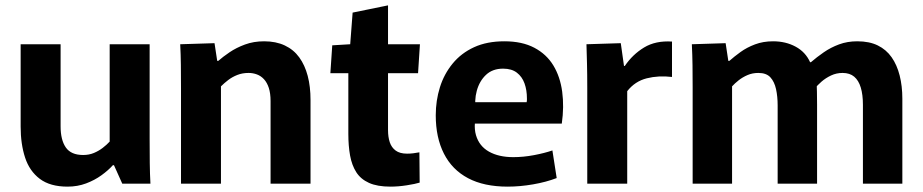

<svg xmlns="http://www.w3.org/2000/svg" viewBox="-20 -685 3443 716"><path d="M232 11Q167 11 128.5 -18Q90 -47 73.5 -97.5Q57 -148 57 -213V-520H206V-214Q206 -163 225.5 -135Q245 -107 290 -107Q312 -107 330 -114.5Q348 -122 363 -133.5Q378 -145 389 -157V-520H538V-166Q538 -118 538.5 -77Q539 -36 541 0H436L405 -69H401Q384 -50 358.5 -31.5Q333 -13 301 -1Q269 11 232 11Z M655 -354Q655 -402 654.5 -443Q654 -484 652 -520L780 -524L790 -458H794Q811 -473 836 -490Q861 -507 893.5 -519Q926 -531 965 -531Q1009 -531 1042 -515.5Q1075 -500 1096 -471Q1117 -442 1127.5 -402Q1138 -362 1138 -312V0H989V-308Q989 -337 982.5 -357Q976 -377 964.5 -389.5Q953 -402 938 -407.5Q923 -413 907 -413Q884 -413 865 -405.5Q846 -398 831 -386.5Q816 -375 804 -363V0H655Z M1436 11Q1387 11 1356 -3Q1325 -17 1308.5 -43Q1292 -69 1285.5 -105Q1279 -141 1279 -186V-412H1212L1219 -516L1286 -520L1295 -638L1427 -665V-520H1546L1539 -412H1427V-200Q1427 -174 1433.5 -154.5Q1440 -135 1455.5 -123.5Q1471 -112 1498 -112Q1511 -112 1522 -113.5Q1533 -115 1544 -117L1545 -4Q1529 1 1497 6Q1465 11 1436 11Z M1873 11Q1785 11 1725.5 -20.5Q1666 -52 1635.5 -112Q1605 -172 1605 -255Q1605 -310 1620.5 -359.5Q1636 -409 1668 -448Q1700 -487 1748 -509Q1796 -531 1861 -531Q1927 -531 1972.5 -507Q2018 -483 2043.5 -441Q2069 -399 2076.5 -343Q2084 -287 2075 -224H1684L1763 -283Q1743 -222 1755 -181Q1767 -140 1803.5 -119.5Q1840 -99 1894 -99Q1932 -99 1971.5 -106.5Q2011 -114 2040 -124L2056 -21Q2017 -6 1968 2.5Q1919 11 1873 11ZM1685 -304H1944Q1945 -308 1945 -311.5Q1945 -315 1945 -318Q1945 -349 1936 -374Q1927 -399 1907.5 -414Q1888 -429 1856 -429Q1817 -429 1792.5 -406Q1768 -383 1758 -346.5Q1748 -310 1755 -269Z M2170 0V-357Q2170 -410 2169 -448Q2168 -486 2167 -520L2295 -524L2307 -439H2310Q2339 -482 2382 -508Q2425 -534 2486 -530V-398Q2436 -404 2392 -393Q2348 -382 2319 -345V0Z M2563 -358Q2563 -403 2562.5 -441Q2562 -479 2560 -520L2686 -524L2696 -458H2700Q2718 -474 2741.5 -491Q2765 -508 2795.5 -519.5Q2826 -531 2863 -531Q2910 -531 2947 -511Q2984 -491 3001 -453H3004Q3026 -472 3052 -490Q3078 -508 3109 -519.5Q3140 -531 3177 -531Q3222 -531 3253.5 -515.5Q3285 -500 3305 -471.5Q3325 -443 3335 -403.5Q3345 -364 3345 -317V0H3198V-294Q3198 -332 3190 -358.5Q3182 -385 3165.5 -399Q3149 -413 3122 -413Q3099 -413 3079 -403.5Q3059 -394 3043.5 -380.5Q3028 -367 3017 -353L3025 -391Q3026 -363 3026.5 -343Q3027 -323 3027 -295V0H2880V-292Q2880 -325 2874 -352.5Q2868 -380 2853 -396.5Q2838 -413 2808 -413Q2786 -413 2767.5 -405Q2749 -397 2734.5 -385.5Q2720 -374 2710 -363V0H2563Z"/></svg>

Font: Murecho Thin SemiBold
Style: Regular
Weight: 600
Version: Version 1.010